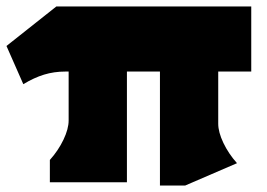

<svg xmlns="http://www.w3.org/2000/svg" viewBox="-20 -563 826 593"><path d="M654 -181Q654 -155 670 -121.5Q686 -88 712 -59L552 10H474V-342H372V0H134V-69Q160 -98 176 -131.5Q192 -165 192 -191V-342H182Q147 -342 116 -332.5Q85 -323 52 -303L0 -421L154 -543H756V-342H654Z"/></svg>

Font: Inknut Antiqua Black
Style: Regular
Weight: 900
Designer: Claus Eggers Sørensen
Foundry: Claus Eggers Sørensen
Version: Version 1.003; ttfautohint (v1.8.2) -l 8 -r 50 -G 200 -x 14 